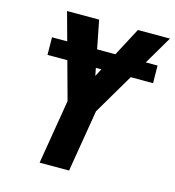

<svg xmlns="http://www.w3.org/2000/svg" viewBox="-109 -827 838 919"><g transform="rotate(15 310.0 -367.5)"><path d="M171 0 224 -319 110 -735H269L321 -470L461 -735H620L368 -307L317 0ZM74 -508 73 -595H596L597 -508Z"/></g></svg>

Font: Iosevka Heavy Extended
Style: Italic
Weight: 900
Width: 7
Italic angle: -9°
Monospace: yes
Designer: Belleve Invis
Foundry: Belleve Invis
Version: Version 32.5.0; ttfautohint (v1.8.4)